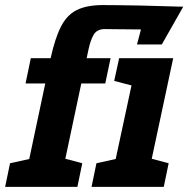

<svg xmlns="http://www.w3.org/2000/svg" viewBox="-55 -726 732 746"><path d="M35.7 0 141.7 -500Q158.7 -577 181.7 -622.3Q204.7 -667.7 243.3 -687Q282 -706.3 345.3 -706.3Q369.7 -706.3 408.2 -705.8Q446.7 -705.3 489.5 -704.5Q532.3 -703.7 570.5 -702.3Q608.7 -701 632.8 -700.5Q657 -700 657 -700L560 -610Q560 -610 543.8 -610.5Q527.7 -611 502.5 -611.5Q477.3 -612 448.7 -612Q420 -612 394.3 -612.5Q368.7 -613 352.3 -613Q322.7 -613 309.8 -592.5Q297 -572 288.7 -533L175.7 0ZM44.3 -401.7 64.7 -500H374.7L354 -401.7ZM371.3 0 478.7 -500H618L511.3 0ZM-35 0 -16 -91.7 89.7 -115 45 0ZM165.7 0 164.3 -118.3 264.7 -91.7 245.7 0ZM464.7 -391.7 388.7 -411.7 408 -500H488ZM300.7 0 319.7 -91.7 425.3 -115 380.7 0ZM501.3 0 500 -118.3 600.3 -91.7 581.3 0ZM477.3 -553.3 514.3 -693.3 657 -700 573.7 -553.3Z"/></svg>

Font: Epunda Slab Light
Style: Italic
Weight: 300
Italic angle: -12°
Designer: Simon Atzbach
Foundry: typofactur
Version: Version 1.102